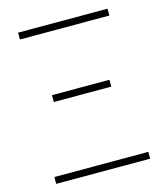

<svg xmlns="http://www.w3.org/2000/svg" viewBox="-109 -810 772 894"><g transform="rotate(-15 277.0 -363.0)"><path d="M51 0V-33H504V0ZM139 -371V-404H416V-371ZM62 -693V-726H493V-693Z"/></g></svg>

Font: Source Han Sans SC ExtraLight
Style: Regular
Weight: 250
Designer: Ryoko NISHIZUKA 西塚涼子 (kana, bopomofo & ideographs); Paul D. Hunt (Latin, Greek & Cyrillic); Sandoll Communications 산돌커뮤니
Foundry: Adobe
Version: Version 2.004;hotconv 1.0.118;makeotfexe 2.5.65603